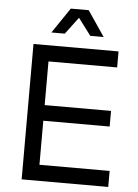

<svg xmlns="http://www.w3.org/2000/svg" viewBox="-60 -957 723 1003"><g transform="rotate(5 301.5 -455.5)"><path d="M92 0V-710H538V-626H178V-397H526V-315H178V-84H546V0ZM180 -778 270 -911H364L454 -778H384L317 -867L250 -778Z"/></g></svg>

Font: Geist
Style: Regular
Weight: 400
Designer: Basement.studio, Andrés Briganti, Mateo Zaragoza
Foundry: Basement.studio, Vercel, Andrés Briganti, Guido Ferreyra, Mateo Zaragoza
Version: Version 1.401